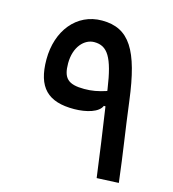

<svg xmlns="http://www.w3.org/2000/svg" viewBox="-106 -791 798 885"><g transform="rotate(15 293.0 -349.0)"><path d="M436 4.9 540.5 0C522.9 -147 507.3 -235.8 489.3 -378.4C459.5 -611.8 403.8 -703.1 272.9 -703.1C151.4 -703.1 70.8 -600.6 70.8 -463.9C70.8 -330.6 127.4 -274.4 253.4 -275.4C312 -275.9 369.1 -292.5 381.8 -325.2H389.6C406.2 -211.4 422.9 -98.1 436 4.9ZM379.4 -395.5C339.4 -382.3 309.6 -377 273.9 -377C195.8 -377 171.9 -401.9 171.9 -472.2C171.9 -551.8 217.3 -597.7 263.7 -597.7C326.7 -597.7 356.9 -552.2 378.4 -403.8C378.9 -400.9 379.4 -397.9 379.4 -395.5Z"/></g></svg>

Font: Cascadia Code PL
Style: Regular
Weight: 400
Monospace: yes
Designer: Aaron Bell
Foundry: Saja Typeworks
Version: Version 2404.023